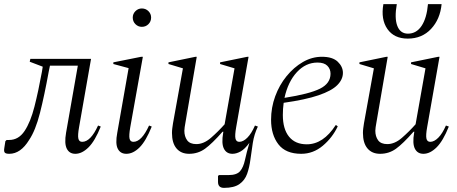

<svg xmlns="http://www.w3.org/2000/svg" viewBox="-30 -735 2213 930"><path d="M335 10Q306 10 293.5 -15Q281 -40 290 -92L347 -417H212L206 -388Q185 -272 163.5 -187.5Q142 -103 111 -57Q70 10 15 10Q-2 10 -7 4Q-12 -2 -9 -19L-4 -51L2 -57H14Q60 -57 89 -100.5Q118 -144 137 -219Q156 -294 173 -387L177 -412L114 -436L117 -450H411L353 -119Q346 -80 349.5 -64Q353 -48 368 -48Q409 -48 445 -127L458 -122Q430 -52 398.5 -21Q367 10 335 10Z M657 -605Q639 -605 626 -618Q613 -631 613 -650Q613 -668 626 -681Q639 -694 657 -694Q676 -694 689 -681Q702 -668 702 -650Q702 -631 689 -618Q676 -605 657 -605ZM582 10Q553 10 540.5 -14.5Q528 -39 538 -92L593 -405L519 -425V-433L654 -460H662L601 -119Q594 -79 597.5 -63.5Q601 -48 616 -48Q656 -48 692 -127L705 -122Q677 -52 646 -21Q615 10 582 10Z M886 10Q847 10 825 -16Q803 -42 803 -91Q803 -102 804.5 -113.5Q806 -125 808 -138L856 -404L786 -425V-433L917 -460H923L868 -140Q866 -128 864.5 -119Q863 -110 863 -102Q863 -74 876.5 -55.5Q890 -37 921 -37Q957 -37 992 -67.5Q1027 -98 1058 -133L1106 -404L1036 -425V-433L1168 -460H1174L1114 -119Q1107 -80 1110.5 -64Q1114 -48 1129 -48Q1148 -48 1168 -68Q1188 -88 1205 -127L1219 -122Q1201 -84 1194.5 -42.5Q1188 -1 1183 37.5Q1178 76 1167 107Q1156 138 1130 156.5Q1104 175 1055 175Q1026 175 1026 146V117L1031 113H1077Q1117 113 1133 94Q1149 75 1156.5 40Q1164 5 1178 -43Q1156 -13 1135.5 -1.5Q1115 10 1096 10Q1067 10 1054.5 -15Q1042 -40 1051 -92L1052 -97H1048Q997 -39 963 -14.5Q929 10 886 10Z M1429 10Q1354 10 1318.5 -36Q1283 -82 1283 -155Q1283 -214 1303 -268.5Q1323 -323 1358 -366Q1393 -409 1437 -434.5Q1481 -460 1529 -460Q1581 -460 1606 -436Q1631 -412 1631 -382Q1631 -350 1603.5 -322.5Q1576 -295 1513 -273.5Q1450 -252 1344 -237Q1340 -208 1340 -178Q1340 -110 1370 -73Q1400 -36 1456 -36Q1536 -36 1596 -129H1598L1606 -123Q1580 -68 1533.5 -29Q1487 10 1429 10ZM1508 -432Q1451 -432 1408 -385.5Q1365 -339 1348 -261Q1469 -280 1520 -305.5Q1571 -331 1571 -378Q1571 -401 1555.5 -416.5Q1540 -432 1508 -432Z M1811 10Q1772 10 1750 -16Q1728 -42 1728 -91Q1728 -102 1729.5 -113.5Q1731 -125 1733 -138L1781 -404L1711 -425V-433L1842 -460H1848L1793 -140Q1791 -128 1789.5 -119Q1788 -110 1788 -102Q1788 -74 1801.5 -55.5Q1815 -37 1846 -37Q1882 -37 1917 -67.5Q1952 -98 1983 -133L2031 -404L1961 -425V-433L2093 -460H2099L2039 -119Q2032 -80 2035.5 -64Q2039 -48 2054 -48Q2073 -48 2093 -68Q2113 -88 2130 -127L2144 -122Q2116 -52 2084.5 -21Q2053 10 2021 10Q1992 10 1979.5 -15Q1967 -40 1976 -92L1977 -97H1973Q1922 -39 1888 -14.5Q1854 10 1811 10ZM1827 -715H1892Q1880 -647 1894.5 -609.5Q1909 -572 1946 -572Q1987 -572 2012 -609.5Q2037 -647 2043 -715H2109Q2102 -642 2058 -595Q2014 -548 1945 -548Q1879 -548 1846.5 -594.5Q1814 -641 1827 -715Z"/></svg>

Font: Spectral Light
Style: Italic
Weight: 300
Italic angle: -10°
Designer: Jean-Baptiste Levee
Foundry: Production Type
Version: Version 2.001